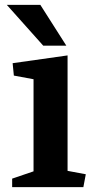

<svg xmlns="http://www.w3.org/2000/svg" viewBox="-20 -770 409 790"><path d="M8 -750H146L253 -582H158ZM37 -459 32 -510 258 -542V-67L333 -53L323 0H30V-35L118 -65V-444Z"/></svg>

Font: Brawler
Style: Bold
Weight: 700
Designer: Oleg Frolov, Haley Fiege
Foundry: Oleg Frolov, Haley Fiege
Version: Version 1.101; ttfautohint (v1.8.3)